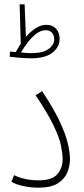

<svg xmlns="http://www.w3.org/2000/svg" viewBox="-20 -864 391 889"><path d="M33 -22 45 -53Q94 -29 159 -29Q221 -29 245.5 -57.5Q270 -86 270 -127Q270 -152 262.5 -189.5Q255 -227 228 -283Q201 -339 145 -423L175 -442Q228 -362 256 -302.5Q284 -243 294 -200Q304 -157 304 -127Q304 -96 291.5 -65.5Q279 -35 247.5 -15Q216 5 159 5Q125 5 90.5 -2Q56 -9 33 -22ZM124 -594Q102 -594 72 -596.5Q42 -599 25 -601L26 -625Q42 -624 53 -623Q64 -643 76 -662L71 -844H94L100 -693Q120 -717 144.5 -733Q169 -749 195 -749Q223 -749 239.5 -731Q256 -713 256 -684Q256 -646 222.5 -620Q189 -594 124 -594ZM192 -724Q169 -724 147.5 -707.5Q126 -691 108 -667Q90 -643 77 -621Q106 -618 126 -618Q178 -618 204.5 -637Q231 -656 231 -682Q231 -700 221 -712Q211 -724 192 -724Z"/></svg>

Font: Noto Sans Arabic Cond ExtLt
Style: Regular
Weight: 200
Width: 3
Designer: Monotype Design Team, Nadine Chahine, Nizar Qandah and Khaled Hosny
Foundry: Monotype Imaging Inc.
Version: Version 2.012; ttfautohint (v1.8.4.7-5d5b)